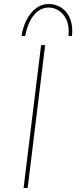

<svg xmlns="http://www.w3.org/2000/svg" viewBox="-20 -924 375 944"><path d="M182 -702H202L116 0H96ZM221 -904Q241 -904 262.5 -896Q284 -888 301.5 -869.5Q319 -851 328.5 -821Q338 -791 334 -747H317Q321 -797 306.5 -827.5Q292 -858 268 -872.5Q244 -887 220 -887Q188 -887 164 -867Q140 -847 125 -815Q110 -783 104 -747H86Q92 -790 110.5 -826Q129 -862 157.5 -883.5Q186 -905 221 -904Z"/></svg>

Font: Josefin Sans Thin Thin
Style: Italic
Weight: 250
Italic angle: -7°
Version: Version 2.000